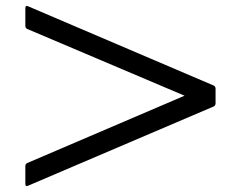

<svg xmlns="http://www.w3.org/2000/svg" viewBox="-20 -689 796 644"><path d="M703 -342V-392C703 -396 701 -400 697 -402L74 -668C68 -671 65 -668 65 -662V-602C65 -598 67 -594 71 -592L599 -368L71 -142C67 -140 65 -136 65 -132V-72C65 -66 68 -63 74 -66L697 -332C701 -334 703 -338 703 -342Z"/></svg>

Font: Shippori Mincho OTF
Style: Bold
Weight: 800
Designer: FONTDASU
Foundry: FONTDASU / Google Inc. / but / Adobe
Version: Version 3.300;hotconv 1.0.109;makeotfexe 2.5.65596